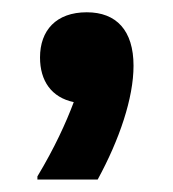

<svg xmlns="http://www.w3.org/2000/svg" viewBox="-20 -163 278 308"><path d="M136.7 125C171.7 60.8 194.2 -5.8 194.2 -57.5C194.2 -114.2 166.7 -143.3 119.2 -143.3C70 -143.3 44.2 -114.2 44.2 -70.8C44.2 -33.3 62.5 -6.7 98.3 0.8C85.8 34.2 67.5 74.2 40 120V125Z"/></svg>

Font: Familjen Grotesk SemiBold
Style: Regular
Weight: 600
Designer: Anders Wikstroem, Jonas Baeckman, Matilda Gysing, Kristian Moeller
Foundry: Familjen STHLM AB
Version: Version 2.000